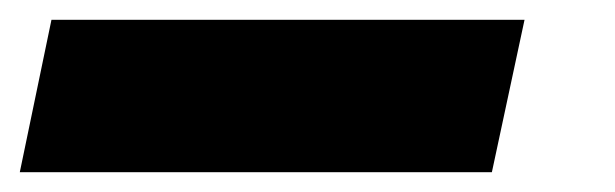

<svg xmlns="http://www.w3.org/2000/svg" viewBox="-93 -20 621 194"><path d="M-73 154 -41 0H437L404 154Z"/></svg>

Font: Kanit Black
Style: Italic
Weight: 900
Italic angle: -12°
Designer: Katatrad Team
Foundry: CadsonDemak
Version: Version 2.000; ttfautohint (v1.8.3)